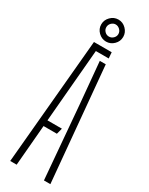

<svg xmlns="http://www.w3.org/2000/svg" viewBox="-250 -1018 821 1060"><g transform="rotate(30 161.0 -487.5)"><path d="M33 0 105 -800H218L221 -762H139L113 -461L99 -297H191L181 -259H96L74 0ZM248 0 209 -463 185 -726H223L289 0ZM161 -835Q133.5 -835 112.2 -855.5Q91 -876 91 -905Q91 -933 111.8 -954Q132.5 -975 161 -975Q189.5 -975 210.2 -954Q231 -933 231 -905Q231 -876 210 -855.5Q189 -835 161 -835ZM161 -867Q177 -867 188.5 -878.5Q200 -890 200 -905Q200 -921 188 -932.5Q176 -944 161 -944Q146 -944 134.5 -932.5Q123 -921 123 -905Q123 -890 134.2 -878.5Q145.5 -867 161 -867Z"/></g></svg>

Font: Big Shoulders Stencil Text Thin
Style: Regular
Weight: 100
Designer: Patric King
Foundry: XO Type Co
Version: Version 2.001